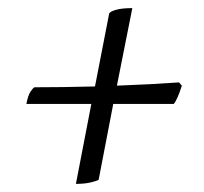

<svg xmlns="http://www.w3.org/2000/svg" viewBox="-20 -510 502 473"><path d="M167 -57 205 -254H45Q49 -275 55 -284Q61 -293 65 -295Q98 -295 136 -295.5Q174 -296 214 -297L249 -477Q252 -482 266.5 -486Q281 -490 306 -490L268 -299Q351 -302 421 -307L428 -299Q423 -283 417.5 -270.5Q412 -258 408 -254H259L223 -67Q218 -64 203 -60.5Q188 -57 167 -57Z"/></svg>

Font: Texturina 72pt 72pt Light
Style: Italic
Weight: 300
Italic angle: -11°
Designer: Guillermo Torres Carreño
Foundry: Omnibus-Type
Version: Version 1.002; ttfautohint (v1.8.3)